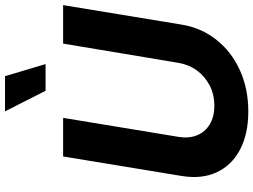

<svg xmlns="http://www.w3.org/2000/svg" viewBox="-142 -857 1009 765"><g transform="rotate(-90 362.5 -474.5)"><path d="M571.3 -727.5H724.6L647 -255.4Q633.8 -175.8 585.9 -116Q538.1 -56.2 464.6 -22.9Q391.1 10.3 300.8 10.3Q210.4 10.3 148.2 -22.9Q85.9 -56.2 58.3 -116Q30.8 -175.8 43.9 -255.4L121.6 -727.5H275.4L199.7 -268.1Q192.9 -226.6 205.8 -194.3Q218.8 -162.1 249 -143.6Q279.3 -125 323.7 -125Q368.7 -125 404.5 -143.6Q440.4 -162.1 464.1 -194.3Q487.8 -226.6 494.6 -268.1ZM383.3 -797.4 301.3 -959H441.4L489.7 -797.4Z"/></g></svg>

Font: Inter Tight
Style: Bold Italic
Weight: 700
Italic angle: -9.39999°
Designer: Rasmus Andersson
Foundry: rsms
Version: Version 3.004